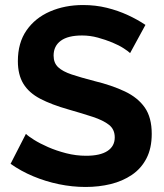

<svg xmlns="http://www.w3.org/2000/svg" viewBox="-20 -735 653 763"><path d="M497 -524Q490 -531 471.5 -543Q453 -555 426.5 -566Q400 -577 369 -585.5Q338 -594 306 -594Q250 -594 221.5 -573Q193 -552 193 -514Q193 -485 211 -468Q229 -451 265 -439Q301 -427 355 -413Q425 -396 476.5 -371.5Q528 -347 555.5 -307.5Q583 -268 583 -203Q583 -146 562 -105.5Q541 -65 504 -40Q467 -15 420 -3.5Q373 8 320 8Q267 8 214 -3Q161 -14 112 -34.5Q63 -55 22 -84L83 -203Q92 -194 115 -179.5Q138 -165 171 -150.5Q204 -136 243 -126Q282 -116 322 -116Q378 -116 407 -135Q436 -154 436 -189Q436 -221 413 -239Q390 -257 349 -270.5Q308 -284 252 -300Q185 -319 140 -342.5Q95 -366 73 -402Q51 -438 51 -492Q51 -565 85.5 -614.5Q120 -664 179 -689.5Q238 -715 310 -715Q360 -715 404.5 -704Q449 -693 488 -675Q527 -657 558 -636Z"/></svg>

Font: Raleway Thin
Style: Bold
Weight: 700
Version: Version 4.026